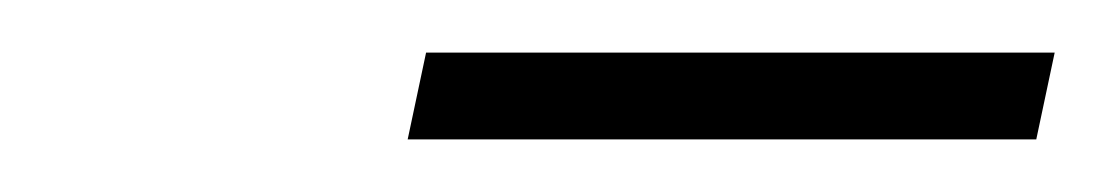

<svg xmlns="http://www.w3.org/2000/svg" viewBox="-20 -703 421 73"><path d="M135 -650H374L381 -683H142Z"/></svg>

Font: Fixel Display ExtraLight
Style: Italic
Weight: 200
Italic angle: -10°
Designer: AlfaBravo + MacPaw
Foundry: Kyrylo Tkachov, Marchela Mozhyna, Serhii Makarenko, Maria Weinstein, Zakhar Kryvoshyya
Version: Version 1.210;Glyphs 3.2 (3217)